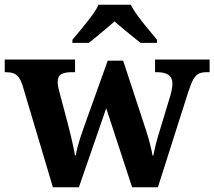

<svg xmlns="http://www.w3.org/2000/svg" viewBox="-23 -786 900 806"><path d="M70.9 -430Q63.9 -451 54.7 -462.5Q45.5 -474 33 -478.5Q20.5 -483 0.5 -483H-3.1V-536H292.1V-483H279.1Q249.1 -483 234.1 -474.5Q219.1 -466 219.1 -441Q219.1 -433 221.6 -420.4Q224.1 -407.8 227.1 -396.8L261.3 -268.3Q267.7 -244.3 273.7 -219.1Q279.6 -194 284.4 -171.8Q289.3 -149.7 291.7 -133.8H295.3Q297.7 -150.2 302.7 -169.3Q307.8 -188.4 314.3 -208.4Q320.7 -228.5 327 -246.1L429.2 -531.3H494L591.1 -235.8Q595.3 -223.1 599.2 -209.2Q603.1 -195.4 606.8 -181.4Q610.5 -167.3 613.2 -154.8Q615.8 -142.3 617.3 -133.2H620.8Q625.3 -157.1 631.6 -182Q637.9 -206.9 647.7 -238.1L691.9 -384Q695.9 -397 698.4 -411.5Q700.9 -426 700.9 -434Q700.9 -460 684.4 -471.5Q667.9 -483 634.9 -483H627.9V-536H856.9V-483H843.9Q824.9 -483 811.9 -476.9Q798.9 -470.8 789.2 -454.1Q779.5 -437.4 768.9 -405L639.9 0H531.5L422.9 -331.6L308.2 0H199ZM280.8 -619Q296.8 -638 318.4 -664Q340 -690 360.3 -717Q380.6 -744 390.6 -766H526.2Q537.2 -744 557 -717Q576.9 -690 599 -664Q621.1 -638 636.1 -619V-606H566.9Q553.1 -617 533.1 -633.2Q513 -649.3 493 -666.1Q472.9 -682.9 457.9 -696Q442.9 -682.9 422.9 -666.1Q402.9 -649.3 383.6 -633.2Q364.3 -617 349.9 -606H280.8Z"/></svg>

Font: Noto Serif Gurmukhi
Style: Regular
Weight: 400
Designer: Vaibhav Singh and the Monotype Design Team
Foundry: Monotype Imaging Inc.
Version: Version 2.003